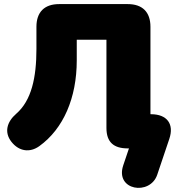

<svg xmlns="http://www.w3.org/2000/svg" viewBox="-20 -725 855 938"><path d="M748 129 807 -46C832 -119 796 -167 718 -167H715V-594C715 -666 676 -705 604 -705H269C197 -705 158 -666 158 -594V-486C158 -346 134 -234 59 -169C14 -130 -1 -79 36 -32C73 15 126 22 172 -11C290 -96 355 -247 355 -430V-531H500V-100C500 -30 536 0 604 0H610L582 83C541 206 713 232 748 129Z"/></svg>

Font: SN Pro Black
Style: Regular
Weight: 900
Designer: Tobias Whetton
Foundry: Supernotes
Version: Version 1.001;Glyphs 3.2 (3249)